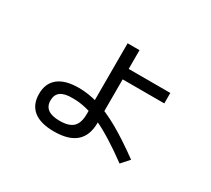

<svg xmlns="http://www.w3.org/2000/svg" viewBox="-116 -796 1096 995"><g transform="rotate(30 432.0 -298.5)"><path d="M127 -135.7Q127 -199.2 168.9 -232.4Q210.9 -265.6 291 -265.6Q349.6 -265.6 410.6 -247.1Q471.7 -228.5 544.4 -187.5Q617.2 -146.5 710.9 -78.1L668.9 -31.2Q543 -124 455.1 -164.1Q367.2 -204.1 291 -203.1Q242.2 -204.1 218.8 -187.5Q195.3 -170.9 195.3 -135.7Q195.3 -101.6 218.8 -84.5Q242.2 -67.4 289.1 -67.4Q344.7 -67.4 369.1 -91.3Q393.6 -115.2 393.6 -168V-220.7V-591.8H464.8V-479.5H713.9V-417H464.8V-157.2Q464.8 -81.1 421.4 -43Q377.9 -4.9 291 -4.9Q210 -4.9 168.5 -38.1Q127 -71.3 127 -135.7Z"/></g></svg>

Font: Pretendard GOV Variable
Style: Regular
Weight: 400
Designer: Base glyphs from Inter by Rasmus Andersson; Hangul glyphs from Noto Sans CJK(Source Han Sans) by Jang Soo-young and Kang
Foundry: Kil Hyung-jin
Version: Version 1.307;Glyphs 3.2 (3192)